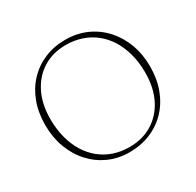

<svg xmlns="http://www.w3.org/2000/svg" viewBox="-158 -889 1103 1083"><g transform="rotate(-30 394.0 -348.0)"><path d="M393 -714.5Q467 -714.5 529.2 -686.8Q591.5 -659 637 -609Q682.5 -559 707.5 -491.8Q732.5 -424.5 732.5 -345Q732.5 -264 707.5 -197.5Q682.5 -131 636.8 -83Q591 -35 528.5 -9Q466 17 391 17Q318 17 256.8 -10.8Q195.5 -38.5 150 -88.5Q104.5 -138.5 79.5 -206Q54.5 -273.5 54.5 -353Q54.5 -434 79.2 -500.2Q104 -566.5 149.5 -614.5Q195 -662.5 257 -688.5Q319 -714.5 393 -714.5ZM691.5 -329Q691.5 -394 676.8 -449.8Q662 -505.5 635 -549.2Q608 -593 569.5 -624Q531 -655 483 -671.2Q435 -687.5 379.5 -687.5Q296.5 -687.5 232.8 -648.5Q169 -609.5 132.8 -537.8Q96.5 -466 96.5 -368.5Q96.5 -303 111 -247.2Q125.5 -191.5 152.5 -147.5Q179.5 -103.5 217.5 -72.2Q255.5 -41 303.2 -24.8Q351 -8.5 406 -8.5Q490 -8.5 554.2 -47.5Q618.5 -86.5 655 -158.8Q691.5 -231 691.5 -329Z"/></g></svg>

Font: Fraunces Thin
Style: Regular
Weight: 250
Version: Version 1.000;[b76b70a41]